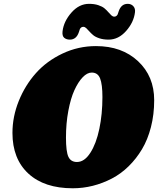

<svg xmlns="http://www.w3.org/2000/svg" viewBox="-20 -969 836 1016"><path d="M584.5 -880.9Q591.8 -880.9 596.4 -885Q601.1 -889.2 602.8 -893.3Q604.5 -897.5 607.9 -908.7Q621.1 -948.7 655.8 -948.7Q674.3 -948.7 685.5 -936.3Q696.8 -923.8 694.3 -904.3Q688 -851.1 647.5 -805.2Q606.9 -759.3 554.7 -759.3Q526.9 -759.3 505.6 -766.4Q484.4 -773.4 472.7 -783.4Q460.9 -793.5 452.4 -803.2Q443.8 -813 436.3 -820.1Q428.7 -827.1 420.9 -827.1Q413.6 -827.1 408.9 -823Q404.3 -818.8 402.6 -814.7Q400.9 -810.5 397.5 -799.3Q384.3 -759.3 349.6 -759.3Q331.5 -759.3 319.8 -769Q308.1 -778.8 311 -803.7Q317.4 -856.4 358.2 -902.6Q398.9 -948.7 451.2 -948.7Q479 -948.7 500.2 -941.7Q521.5 -934.6 533.2 -924.6Q544.9 -914.6 553.2 -904.8Q561.5 -895 569.1 -887.9Q576.7 -880.9 584.5 -880.9ZM45.9 -265.6Q45.9 -351.6 79.3 -434.6Q112.8 -517.6 169.9 -581.8Q227.1 -646 310.5 -685.5Q394 -725.1 487.8 -725.1Q625 -725.1 710.4 -645.3Q795.9 -565.4 795.9 -439Q795.9 -363.3 778.8 -296.6Q761.7 -230 731.4 -179.4Q701.2 -128.9 660.6 -89.1Q620.1 -49.3 571.8 -24.2Q523.4 1 471.2 14.2Q418.9 27.3 365.2 27.3Q214.4 27.3 130.1 -50.5Q45.9 -128.4 45.9 -265.6ZM387.2 -111.8Q426.8 -111.8 458 -160.4Q489.3 -209 505.6 -286.9Q522 -364.7 522 -455.6Q522 -522.5 509.8 -553.7Q497.6 -585 465.3 -585Q441.4 -585 417.5 -560.1Q393.6 -535.2 373.8 -491.9Q354 -448.7 341.6 -382.6Q329.1 -316.4 329.1 -240.7Q329.1 -166.5 342 -139.2Q355 -111.8 387.2 -111.8Z"/></svg>

Font: Cooper* Black
Style: Italic
Weight: 900
Italic angle: -7°
Designer: Owen Earl
Foundry: indestructible type*
Version: Version 0.001